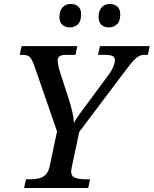

<svg xmlns="http://www.w3.org/2000/svg" viewBox="-20 -946 773 966"><path d="M101 0 111 -44H134Q156 -44 175.5 -48.5Q195 -53 209.5 -67Q224 -81 230 -110L267 -285L152 -617Q145 -636 138.5 -647.5Q132 -659 122 -664.5Q112 -670 92 -670H79L89 -714H369L360 -670H311Q290 -670 280 -663Q270 -656 270 -642Q270 -635 271.5 -625.5Q273 -616 275.5 -606Q278 -596 282 -583L326 -448Q336 -417 343.5 -384.5Q351 -352 352 -327Q362 -348 382 -374.5Q402 -401 429 -438L523 -565Q535 -581 542.5 -594.5Q550 -608 554 -620.5Q558 -633 558 -644Q558 -658 546.5 -664Q535 -670 507 -670H473L483 -714H733L724 -670H705Q690 -670 676.5 -662Q663 -654 648.5 -637.5Q634 -621 615 -596L379 -283L342 -110Q341 -104 339.5 -96Q338 -88 338 -83Q338 -59 358.5 -51.5Q379 -44 410 -44H433L424 0ZM528 -808Q505 -808 490.5 -821Q476 -834 476 -860Q476 -891 491 -908.5Q506 -926 532 -926Q555 -926 570 -913.5Q585 -901 585 -874Q585 -837 567 -822.5Q549 -808 528 -808ZM332 -808Q309 -808 294 -821Q279 -834 279 -860Q279 -891 294.5 -908.5Q310 -926 336 -926Q359 -926 373.5 -913.5Q388 -901 388 -874Q388 -837 370.5 -822.5Q353 -808 332 -808Z"/></svg>

Font: ET Text
Style: Italic
Weight: 470
Italic angle: -12°
Designer: Monotype Design Team
Foundry: Monotype Imaging Inc.
Version: Version 2.009